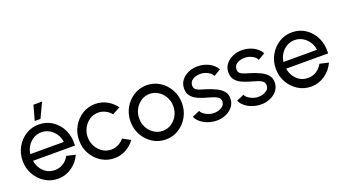

<svg xmlns="http://www.w3.org/2000/svg" viewBox="-56 -1221 3135 1755"><g transform="rotate(-20 1511.0 -343.5)"><path d="M280 13Q211 13 154.2 -22.5Q97.5 -58 63.8 -117.8Q30 -177.5 30 -250Q30 -323 63.8 -383Q97.5 -443 154.2 -478.5Q211 -514 280 -514Q355 -514 413.2 -474.5Q471.5 -435 502.5 -368Q533.5 -301 527.5 -219.5H119.5Q128.5 -156 172.8 -113.8Q217 -71.5 280 -71Q325 -71 361.5 -94Q398 -117 420.5 -158L506 -138Q476 -71.5 415.5 -29.2Q355 13 280 13ZM117 -285.5H443Q438.5 -327.5 415.8 -362.2Q393 -397 357.5 -418Q322 -439 280 -439Q237.5 -439 202.8 -418.5Q168 -398 145.2 -363.2Q122.5 -328.5 117 -285.5ZM258.5 -556 298.5 -700H382.5L314.5 -556Z M953.5 -132 1028.5 -91.5Q994.5 -44 942.2 -15.5Q890 13 829 13Q760 13 703.2 -22.5Q646.5 -58 612.8 -117.8Q579 -177.5 579 -250Q579 -323 612.8 -383Q646.5 -443 703.2 -478.5Q760 -514 829 -514Q890 -514 942.2 -485.5Q994.5 -457 1028.5 -409L953.5 -368.5Q929.5 -398 896.5 -414Q863.5 -430 829 -430Q782 -430 744.5 -405.2Q707 -380.5 685 -339.5Q663 -298.5 663 -250Q663 -201.5 685.2 -160.8Q707.5 -120 745.2 -95.5Q783 -71 829 -71Q866 -71 898.5 -88Q931 -105 953.5 -132Z M1329.5 13Q1260.5 13 1203.8 -22.5Q1147 -58 1113.2 -117.8Q1079.5 -177.5 1079.5 -250Q1079.5 -323 1113.2 -383Q1147 -443 1203.8 -478.5Q1260.5 -514 1329.5 -514Q1398.5 -514 1455.2 -478.5Q1512 -443 1545.8 -383Q1579.5 -323 1579.5 -250Q1579.5 -177.5 1545.8 -117.8Q1512 -58 1455.2 -22.5Q1398.5 13 1329.5 13ZM1329.5 -71Q1376.5 -71 1414 -95.8Q1451.5 -120.5 1473.5 -161.2Q1495.5 -202 1495.5 -250Q1495.5 -299 1473.2 -339.8Q1451 -380.5 1413.2 -405.2Q1375.5 -430 1329.5 -430Q1282.5 -430 1245 -405.2Q1207.5 -380.5 1185.5 -339.5Q1163.5 -298.5 1163.5 -250Q1163.5 -200 1186.2 -159.2Q1209 -118.5 1246.8 -94.8Q1284.5 -71 1329.5 -71Z M1817.5 9.5Q1777 8 1738.8 -5.8Q1700.5 -19.5 1671.8 -43.2Q1643 -67 1630 -98L1702 -129Q1713 -103 1749.8 -83.5Q1786.5 -64 1825.5 -64Q1866.5 -64 1899 -83.2Q1931.5 -102.5 1931.5 -138Q1931.5 -163 1914.8 -177.2Q1898 -191.5 1872.8 -199.8Q1847.5 -208 1821.5 -215.5Q1770 -228.5 1729.5 -246.8Q1689 -265 1665.8 -293.2Q1642.5 -321.5 1642.5 -365.5Q1642.5 -412 1668.2 -446Q1694 -480 1735.8 -498.5Q1777.5 -517 1826 -517Q1886.5 -517 1936.5 -491Q1986.5 -465 2011 -420.5L1943.5 -381Q1931 -408 1898.8 -425Q1866.5 -442 1832 -443Q1787 -444 1754.2 -424.8Q1721.5 -405.5 1721.5 -367Q1721.5 -342 1737.5 -329Q1753.5 -316 1780 -308.2Q1806.5 -300.5 1837.5 -290.5Q1883 -276 1922.5 -257Q1962 -238 1986.2 -209.5Q2010.5 -181 2010 -139Q2010 -93 1982.5 -58.8Q1955 -24.5 1911 -6.5Q1867 11.5 1817.5 9.5Z M2248.5 9.5Q2208 8 2169.8 -5.8Q2131.5 -19.5 2102.8 -43.2Q2074 -67 2061 -98L2133 -129Q2144 -103 2180.8 -83.5Q2217.5 -64 2256.5 -64Q2297.5 -64 2330 -83.2Q2362.5 -102.5 2362.5 -138Q2362.5 -163 2345.8 -177.2Q2329 -191.5 2303.8 -199.8Q2278.5 -208 2252.5 -215.5Q2201 -228.5 2160.5 -246.8Q2120 -265 2096.8 -293.2Q2073.5 -321.5 2073.5 -365.5Q2073.5 -412 2099.2 -446Q2125 -480 2166.8 -498.5Q2208.5 -517 2257 -517Q2317.5 -517 2367.5 -491Q2417.5 -465 2442 -420.5L2374.5 -381Q2362 -408 2329.8 -425Q2297.5 -442 2263 -443Q2218 -444 2185.2 -424.8Q2152.5 -405.5 2152.5 -367Q2152.5 -342 2168.5 -329Q2184.5 -316 2211 -308.2Q2237.5 -300.5 2268.5 -290.5Q2314 -276 2353.5 -257Q2393 -238 2417.2 -209.5Q2441.5 -181 2441 -139Q2441 -93 2413.5 -58.8Q2386 -24.5 2342 -6.5Q2298 11.5 2248.5 9.5Z M2742.5 13Q2673.5 13 2616.8 -22.5Q2560 -58 2526.2 -117.8Q2492.5 -177.5 2492.5 -250Q2492.5 -323 2526.2 -383Q2560 -443 2616.8 -478.5Q2673.5 -514 2742.5 -514Q2817.5 -514 2875.8 -474.5Q2934 -435 2965 -368Q2996 -301 2990 -219.5H2582Q2591 -156 2635.2 -113.8Q2679.5 -71.5 2742.5 -71Q2787.5 -71 2824 -94Q2860.5 -117 2883 -158L2968.5 -138Q2938.5 -71.5 2878 -29.2Q2817.5 13 2742.5 13ZM2579.5 -285.5H2905.5Q2901 -327.5 2878.2 -362.2Q2855.5 -397 2820 -418Q2784.5 -439 2742.5 -439Q2700 -439 2665.2 -418.5Q2630.5 -398 2607.8 -363.2Q2585 -328.5 2579.5 -285.5Z"/></g></svg>

Font: Urbanist Medium
Style: Regular
Weight: 500
Designer: Corey Hu
Foundry: Corey Hu
Version: Version 1.321; ttfautohint (v1.8.4.7-5d5b)